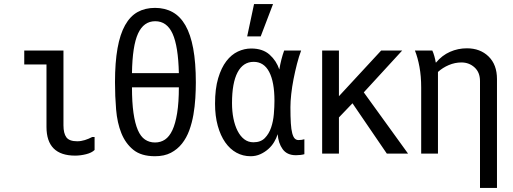

<svg xmlns="http://www.w3.org/2000/svg" viewBox="-20 -776 2540 950"><path d="M448 -98V-34Q434 -20 406 -13Q378 -6 352 -6Q210 -6 210 -148V-457H100V-526H294V-156Q294 -116 308.5 -96.5Q323 -77 362 -77Q381 -77 400 -83Q419 -89 436 -98Z M549 -369Q549 -467 561.5 -537Q574 -607 599 -651.5Q624 -696 661 -716.5Q698 -737 747 -737Q796 -737 834 -716Q872 -695 897.5 -650.5Q923 -606 936 -536Q949 -466 949 -368Q949 -332 946.5 -290.5Q944 -249 937 -208.5Q930 -168 916.5 -131Q903 -94 880.5 -65.5Q858 -37 825.5 -20Q793 -3 747 -3Q679 -3 640 -34.5Q601 -66 580.5 -117Q560 -168 554.5 -234Q549 -300 549 -369ZM865 -414Q862 -547 834 -609Q806 -671 748 -671Q691 -671 663 -610Q635 -549 633 -414ZM633 -344Q633 -269 640.5 -217Q648 -165 662 -132.5Q676 -100 697.5 -85.5Q719 -71 747 -71Q775 -71 796.5 -85.5Q818 -100 833 -132Q848 -164 856.5 -216.5Q865 -269 865 -344Z M1486 -13Q1468 -8 1444 -8Q1400 -8 1378.5 -38Q1357 -68 1354 -112Q1348 -93 1336.5 -73.5Q1325 -54 1307.5 -38.5Q1290 -23 1268 -13Q1246 -3 1220 -3Q1182 -3 1150 -20.5Q1118 -38 1094.5 -71.5Q1071 -105 1057.5 -153.5Q1044 -202 1044 -263Q1044 -337 1059.5 -389Q1075 -441 1100 -473.5Q1125 -506 1157 -521Q1189 -536 1223 -536Q1280 -536 1314 -505.5Q1348 -475 1362 -432Q1371 -485 1386 -526H1470Q1459 -497 1449.5 -460Q1440 -423 1432.5 -385Q1425 -347 1421 -310.5Q1417 -274 1417 -246Q1417 -198 1419 -166.5Q1421 -135 1426 -116.5Q1431 -98 1438.5 -90.5Q1446 -83 1457 -83Q1465 -83 1472.5 -84Q1480 -85 1486 -87ZM1338 -277Q1338 -370 1312 -420Q1286 -470 1235 -470Q1183 -470 1155.5 -418Q1128 -366 1128 -266Q1128 -225 1135 -190Q1142 -155 1155.5 -128.5Q1169 -102 1188.5 -87Q1208 -72 1234 -72Q1270 -72 1290.5 -93Q1311 -114 1321.5 -145Q1332 -176 1335 -212Q1338 -248 1338 -277ZM1237 -756H1331L1270 -596H1203Z M1780 -319 1999 -16H1894L1724 -265L1657 -195V-16H1574V-526H1657V-300L1866 -526H1970Z M2355 -375Q2355 -418 2328 -442.5Q2301 -467 2263 -467Q2231 -467 2200.5 -454Q2170 -441 2147 -420V-16H2064V-343Q2064 -399 2055.5 -445Q2047 -491 2033 -526H2119Q2124 -516 2129 -498.5Q2134 -481 2136 -467H2138Q2167 -502 2206.5 -519.5Q2246 -537 2290 -537Q2356 -537 2397.5 -496.5Q2439 -456 2439 -385V154H2355Z"/></svg>

Font: D2Coding
Style: Regular
Weight: 400
Monospace: yes
Designer: Yong-Rak Park; Jeong-Hwan Yoon; Sang-Min Lee;
Foundry: NHN Corporation
Version: Version 1.3.2; Build 20180524